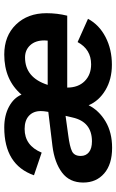

<svg xmlns="http://www.w3.org/2000/svg" viewBox="162 -712 559 924"><g transform="rotate(-90 442.0 -249.5)"><path d="M841 -306Q841 -254 829 -206H483Q483 -153 514 -122Q545 -91 595 -91Q667 -91 702 -156L814 -106Q785 -52 726 -21.5Q667 9 593 9Q523 9 471 -22Q419 -53 398 -103Q373 -53 320 -21.5Q267 10 193 10Q114 10 70 -28Q26 -66 26 -129Q26 -195 74 -231Q122 -267 201 -277L366 -297L367 -303Q370 -320 370 -333Q370 -369 347.5 -390Q325 -411 284 -411Q204 -411 170 -329L61 -366Q111 -509 291 -509Q349 -509 391.5 -486Q434 -463 449 -426Q520 -509 642 -509Q732 -509 786.5 -452.5Q841 -396 841 -306ZM709 -300Q710 -305 710 -316Q710 -359 687 -384Q664 -409 628 -409Q531 -409 496 -300ZM224 -87Q318 -87 339 -180L347 -214L253 -201Q199 -194 176.5 -183Q154 -172 154 -141Q154 -116 172 -101.5Q190 -87 224 -87Z"/></g></svg>

Font: Elaine Sans SemiBold
Style: Italic
Weight: 600
Italic angle: -13°
Designer: Wei Huang
Foundry: Wei Huang
Version: Version 2.001;December 24, 2019;FontCreator 12.0.0.2547 64-b